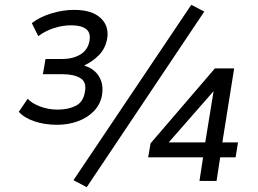

<svg xmlns="http://www.w3.org/2000/svg" viewBox="-20 -751 1072 797"><path d="M217 -233Q165 -233 122.5 -247.5Q80 -262 58 -287L95 -341Q112 -322 146.5 -309Q181 -296 219 -296Q263 -296 294 -311.5Q325 -327 332 -367Q341 -410 314 -426.5Q287 -443 239 -443H158L169 -506H237Q282 -506 313 -524.5Q344 -543 351 -579Q358 -614 338 -630Q318 -646 275 -646Q241 -646 204.5 -634.5Q168 -623 139 -601L112 -655Q146 -681 193.5 -695.5Q241 -710 288 -710Q363 -710 399 -675Q435 -640 424 -586Q416 -548 390.5 -522Q365 -496 331 -480V-478Q356 -471 374 -454.5Q392 -438 400.5 -413Q409 -388 403 -353Q395 -315 368 -288Q341 -261 301.5 -247Q262 -233 217 -233ZM340 26 285 -3 774 -731 828 -703ZM808 0 823 -98H595L605 -156L872 -467H952L903 -160H968L958 -98H894L879 0ZM832 -160 868 -381H874L663 -140L665 -160Z"/></svg>

Font: Nunito Sans 7pt SemiCondensed Medium
Style: Italic
Weight: 500
Width: 4
Italic angle: -9°
Designer: Vernon Adams
Foundry: Vernon Adams
Version: Version 3.101;gftools[0.9.27]